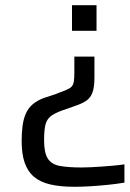

<svg xmlns="http://www.w3.org/2000/svg" viewBox="-20 -530 497 736"><path d="M266 186Q211 186 172.5 177Q134 168 110 147.5Q86 127 74.5 93.5Q63 60 63 11Q63 -21 66.5 -47.5Q70 -74 79 -94.5Q88 -115 104.5 -129.5Q121 -144 147 -154L195 -170Q219 -179 233.5 -185Q248 -191 254.5 -198Q261 -205 263 -217.5Q265 -230 265 -250V-313H342V-233Q342 -196 334.5 -175.5Q327 -155 311 -144Q295 -133 268 -124L237 -113Q199 -101 180 -88.5Q161 -76 155 -55Q149 -34 149 8Q149 55 163 77.5Q177 100 209 106Q241 112 294 112Q309 112 329 111Q349 110 370.5 108.5Q392 107 414.5 105Q437 103 457 100V170Q428 175 394 178.5Q360 182 326.5 184Q293 186 266 186ZM256 -412V-510H350V-412Z"/></svg>

Font: Saira Thin
Style: Regular
Weight: 400
Version: Version 1.101